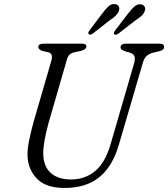

<svg xmlns="http://www.w3.org/2000/svg" viewBox="-20 -916 832 950"><path d="M527.5 -203.5 643.5 -602.5Q649.5 -624.5 645.5 -636.8Q641.5 -649 623 -655.5L601.5 -661.5Q589 -666 582.8 -670.2Q576.5 -674.5 576.5 -682Q576.5 -700 604 -700H770Q792 -700 792 -685Q792 -676 786.8 -671Q781.5 -666 765.5 -662L736 -655Q716.5 -649.5 704.5 -638.2Q692.5 -627 685.5 -601L567.5 -198Q536.5 -92 471 -39Q405.5 14 299 14Q205.5 14 160.8 -34Q116 -82 116 -153Q116 -182.5 124.8 -224.5Q133.5 -266.5 144 -305L235 -619Q239 -633 235.5 -643.8Q232 -654.5 218 -657.5L191.5 -663.5Q169.5 -670.5 169.5 -684Q170 -700 198 -700H386Q407.5 -700 407.5 -686Q407.5 -671 379 -664L347 -657Q332.5 -653.5 324 -645.5Q315.5 -637.5 311 -621L219.5 -305Q207 -258 200.5 -222Q194 -186 194 -158.5Q194 -94 230.2 -61Q266.5 -28 331 -28Q401 -28 451 -69.8Q501 -111.5 527.5 -203.5ZM486.5 -850Q503 -872 517.2 -885Q531.5 -898 549 -895.5Q562.5 -894 567.8 -884Q573 -874 567.5 -860Q562 -847.5 550.8 -837Q539.5 -826.5 524 -816.5L438.5 -749.5Q425.5 -740.5 418.5 -747Q413.5 -752.5 423.5 -766.5ZM614.5 -850Q631.5 -872 646 -884.5Q660.5 -897 678 -894.5Q691 -892 696 -882Q701 -872 695 -858Q689.5 -845.5 677.8 -835.5Q666 -825.5 650.5 -815.5L565 -749Q551 -740.5 545 -747Q542.5 -750.5 544.5 -755.8Q546.5 -761 550.5 -766.5Z"/></svg>

Font: Fraunces 9pt S050 Light
Style: Italic
Weight: 300
Italic angle: -16°
Version: Version 1.000; ttfautohint (v1.8.3)